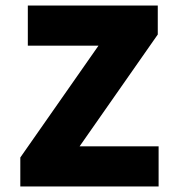

<svg xmlns="http://www.w3.org/2000/svg" viewBox="-20 -670 640 690"><path d="M53 0V-104L334 -506H80V-650H547V-546L266 -144H550V0Z"/></svg>

Font: Source Code Pro ExtraLight Black
Style: Regular
Weight: 900
Monospace: yes
Version: Version 1.018;hotconv 1.0.116;makeotfexe 2.5.65601